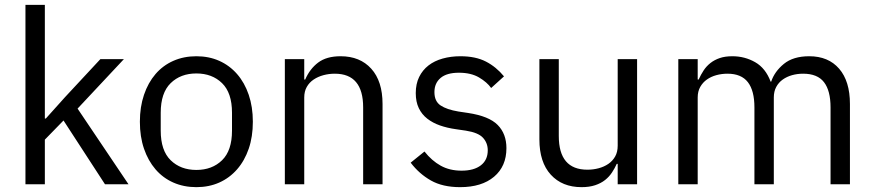

<svg xmlns="http://www.w3.org/2000/svg" viewBox="-20 -760 3606 792"><path d="M85 -740H165V-271H169L248 -359L394 -516H491L300 -312L510 0H413L242 -263L165 -184V0H85Z M790 12Q738 12 695 -7Q652 -26 621.5 -61.5Q591 -97 574 -146.5Q557 -196 557 -258Q557 -319 574 -369Q591 -419 621.5 -454.5Q652 -490 695 -509Q738 -528 790 -528Q842 -528 884.5 -509Q927 -490 958 -454.5Q989 -419 1006 -369Q1023 -319 1023 -258Q1023 -196 1006 -146.5Q989 -97 958 -61.5Q927 -26 884.5 -7Q842 12 790 12ZM790 -59Q855 -59 896 -99Q937 -139 937 -221V-295Q937 -377 896 -417Q855 -457 790 -457Q725 -457 684 -417Q643 -377 643 -295V-221Q643 -139 684 -99Q725 -59 790 -59Z M1155 0V-516H1235V-432H1239Q1258 -476 1292.5 -502Q1327 -528 1385 -528Q1465 -528 1511.5 -476.5Q1558 -425 1558 -331V0H1478V-317Q1478 -456 1361 -456Q1337 -456 1314.5 -450Q1292 -444 1274 -432Q1256 -420 1245.5 -401.5Q1235 -383 1235 -358V0Z M1878 12Q1806 12 1757.5 -15.5Q1709 -43 1674 -89L1731 -135Q1761 -97 1798 -76.5Q1835 -56 1884 -56Q1935 -56 1963.5 -78Q1992 -100 1992 -140Q1992 -170 1972.5 -191.5Q1953 -213 1902 -221L1861 -227Q1825 -232 1795 -242.5Q1765 -253 1742.5 -270.5Q1720 -288 1707.5 -314Q1695 -340 1695 -376Q1695 -414 1709 -442.5Q1723 -471 1747.5 -490Q1772 -509 1806 -518.5Q1840 -528 1879 -528Q1942 -528 1984.5 -506Q2027 -484 2059 -445L2006 -397Q1989 -421 1956 -440.5Q1923 -460 1873 -460Q1823 -460 1797.5 -438.5Q1772 -417 1772 -380Q1772 -342 1797.5 -325Q1823 -308 1871 -300L1911 -294Q1997 -281 2033 -244.5Q2069 -208 2069 -149Q2069 -74 2018 -31Q1967 12 1878 12Z M2528 -84H2524Q2516 -66 2504.5 -48.5Q2493 -31 2476 -17.5Q2459 -4 2435 4Q2411 12 2379 12Q2299 12 2252 -39.5Q2205 -91 2205 -185V-516H2285V-199Q2285 -60 2403 -60Q2427 -60 2449.5 -66Q2472 -72 2489.5 -84Q2507 -96 2517.5 -114.5Q2528 -133 2528 -159V-516H2608V0H2528Z M2778 0V-516H2858V-432H2862Q2871 -452 2882.5 -469.5Q2894 -487 2910.5 -500Q2927 -513 2949 -520.5Q2971 -528 3001 -528Q3052 -528 3095 -503.5Q3138 -479 3159 -423H3161Q3175 -465 3213.5 -496.5Q3252 -528 3318 -528Q3397 -528 3441.5 -476.5Q3486 -425 3486 -331V0H3406V-317Q3406 -386 3379 -421Q3352 -456 3293 -456Q3269 -456 3247.5 -450Q3226 -444 3209 -432Q3192 -420 3182 -401.5Q3172 -383 3172 -358V0H3092V-317Q3092 -386 3065 -421Q3038 -456 2981 -456Q2957 -456 2935 -450Q2913 -444 2896 -432Q2879 -420 2868.5 -401.5Q2858 -383 2858 -358V0Z"/></svg>

Font: Aneliza
Style: Regular
Weight: 400
Designer: Mike Abbink, Paul van der Laan, Pieter van Rosmalen
Foundry: Bold Monday
Version: Version 3.001;September 8, 2019;FontCreator 11.5.0.2425 64-b